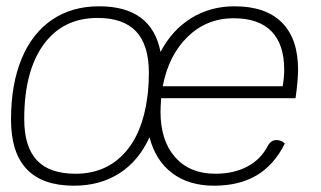

<svg xmlns="http://www.w3.org/2000/svg" viewBox="-20 -580 1020 610"><path d="M492 -268Q490 -240 490 -225Q490 -133 536.5 -80.5Q583 -28 664 -28Q722 -28 765 -50.5Q808 -73 830 -115Q840 -135 858 -135Q874 -135 885 -124Q851 -56 795.5 -23Q740 10 660 10Q580 10 527 -30Q474 -70 455 -144Q421 -69 359.5 -29.5Q298 10 215 10Q15 10 15 -200Q15 -312 48.5 -393Q82 -474 145 -517Q208 -560 295 -560Q462 -560 490 -415Q526 -484 587 -522Q648 -560 725 -560Q824 -560 875.5 -508.5Q927 -457 927 -359Q927 -325 919 -268ZM448 -271 450 -287Q453 -317 453 -348Q453 -437 412.5 -480Q372 -523 290 -523Q180 -523 118.5 -438.5Q57 -354 57 -202Q57 -114 97 -71Q137 -28 220 -28Q314 -28 373.5 -91.5Q433 -155 448 -271ZM497 -306H878Q883 -334 883 -358Q883 -439 842.5 -480.5Q802 -522 722 -522Q637 -522 576.5 -463.5Q516 -405 497 -306Z"/></svg>

Font: Krub ExtraLight
Style: Italic
Weight: 275
Italic angle: -8°
Designer: Ekaluck Peanpanawate
Foundry: Cadson Demak Co.,Ltd.
Version: Version 1.000; ttfautohint (v1.6)